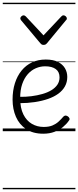

<svg xmlns="http://www.w3.org/2000/svg" viewBox="-20 -950 566 1390"><path d="M293 18Q219 18 169.5 -15Q120 -48 95.5 -104Q71 -160 71 -229Q71 -294 88 -347.5Q105 -401 136.5 -439.5Q168 -478 212 -498.5Q256 -519 311 -519Q365 -519 399 -502Q433 -485 450 -456.5Q467 -428 467 -393Q467 -355 450 -324.5Q433 -294 402 -271.5Q371 -249 328 -234Q285 -219 232 -211Q179 -203 120 -203V-249Q165 -248 207.5 -253.5Q250 -259 287 -269.5Q324 -280 352 -297Q380 -314 395.5 -337Q411 -360 411 -390Q411 -430 383.5 -450Q356 -470 307 -470Q272 -470 239.5 -456Q207 -442 181.5 -413.5Q156 -385 141 -342Q126 -299 126 -240Q126 -168 149 -122Q172 -76 210.5 -53.5Q249 -31 296 -31Q335 -31 360.5 -42Q386 -53 404.5 -70Q423 -87 439 -106Q448 -114 455.5 -113.5Q463 -113 472 -107Q480 -101 483 -93Q486 -85 479 -77Q463 -53 436.5 -31Q410 -9 374 4.5Q338 18 293 18ZM440 -839Q448 -839 456 -832Q464 -825 464 -816Q464 -814 463 -810.5Q462 -807 458 -804L321 -638Q316 -632 310.5 -628.5Q305 -625 295 -625Q286 -625 281 -628.5Q276 -632 271 -638L132 -804Q130 -807 128.5 -810.5Q127 -814 127 -816Q127 -825 135 -832Q143 -839 151 -839Q155 -839 159 -837Q163 -835 167 -831L295 -694L424 -831Q428 -835 431.5 -837Q435 -839 440 -839ZM0 410H526V420H0ZM0 -20H526V0H0ZM0 -505H526V-500H0ZM0 -930H526V-920H0Z"/></svg>

Font: Playwrite DE Grund Guides
Style: Regular
Weight: 400
Designer: Veronika Burian, José Scaglione
Foundry: TypeTogether
Version: Version 1.003